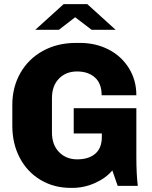

<svg xmlns="http://www.w3.org/2000/svg" viewBox="-20 -905 739 935"><path d="M644 -441H475Q475 -498 442.5 -527.5Q410 -557 355 -557Q301 -557 267 -522Q233 -487 233 -427V-260Q233 -200 267.5 -164.5Q302 -129 356 -129Q412 -129 444 -156.5Q476 -184 476 -239V-255H339V-378H644V-140Q644 -58 651 0H553L527 -75Q495 -37 442 -13.5Q389 10 332 10H325Q243 10 178 -28.5Q113 -67 76.5 -136Q40 -205 40 -292V-394Q40 -481 79.5 -550Q119 -619 189.5 -657.5Q260 -696 349 -696H370Q446 -696 508.5 -664Q571 -632 607.5 -573.5Q644 -515 644 -441ZM346 -821 267 -760H152L290 -885H405L543 -760H426Z"/></svg>

Font: Chivo ExtraBold
Style: Regular
Weight: 800
Designer: Hector Gatti
Foundry: Omnibus-Type
Version: Version 1.007